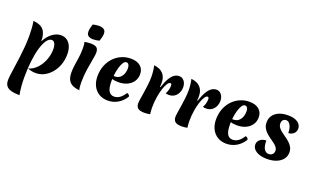

<svg xmlns="http://www.w3.org/2000/svg" viewBox="-112 -1447 3913 2398"><g transform="rotate(20 1845.0 -248.0)"><path d="M257 -397Q296 -472 351.5 -512.5Q407 -553 466 -553Q511 -553 545 -529.5Q579 -506 598.5 -462Q618 -418 618 -354Q618 -281 595.5 -217Q573 -153 532 -104Q491 -55 438.5 -27.5Q386 0 325 0Q269 0 218 -22Q265 -34 304 -66.5Q343 -99 372 -145.5Q401 -192 416.5 -246Q432 -300 432 -353Q432 -401 417 -429.5Q402 -458 376 -458Q340 -458 310 -415.5Q280 -373 257.5 -297.5Q235 -222 223 -120.5Q211 -19 211 101Q211 163 216 218.5Q221 274 231 329Q164 328 119.5 316Q75 304 53.5 276Q32 248 32 201Q32 175 38 127Q44 79 53 16.5Q62 -46 71.5 -117.5Q81 -189 87 -263Q93 -337 93 -407Q93 -461 89.5 -511Q86 -561 78 -603Q174 -596 215.5 -546Q257 -496 257 -397Z M901 -88Q901 -51 904 -25Q907 1 913 15Q852 10 814 -11Q776 -32 759.5 -69.5Q743 -107 743 -164Q743 -209 751 -261.5Q759 -314 767 -371Q775 -428 775 -487Q775 -510 773.5 -532.5Q772 -555 766 -575Q784 -578 805 -580.5Q826 -583 842 -583Q904 -583 927.5 -563.5Q951 -544 951 -497Q951 -468 939 -407Q927 -346 914.5 -264Q902 -182 901 -88ZM938 -653Q920 -648 898 -644.5Q876 -641 855 -641Q834 -641 813.5 -647Q793 -653 780.5 -668.5Q768 -684 768 -714Q768 -740 774.5 -764Q781 -788 789 -814Q808 -819 830 -822Q852 -825 873 -825Q895 -825 914.5 -819Q934 -813 947 -797.5Q960 -782 960 -753Q960 -727 953 -703Q946 -679 938 -653Z M1288 15Q1221 15 1171 -15Q1121 -45 1093 -100Q1065 -155 1065 -229Q1065 -303 1089 -366.5Q1113 -430 1156.5 -477Q1200 -524 1258.5 -550.5Q1317 -577 1385 -577Q1466 -577 1512 -538.5Q1558 -500 1558 -432Q1558 -377 1529.5 -335Q1501 -293 1450.5 -269.5Q1400 -246 1332 -246Q1308 -246 1285.5 -249.5Q1263 -253 1241 -260L1244 -299H1270Q1307 -299 1333 -318Q1359 -337 1374 -371.5Q1389 -406 1389 -452Q1389 -480 1378 -497.5Q1367 -515 1348 -515Q1324 -515 1306 -486.5Q1288 -458 1275 -413.5Q1262 -369 1256 -320.5Q1250 -272 1250 -232Q1250 -139 1274 -99Q1298 -59 1345 -59Q1425 -59 1485 -157Q1521 -148 1521 -120Q1480 -55 1420 -20Q1360 15 1288 15Z M1851 -368Q1878 -448 1906 -494Q1934 -540 1964 -559Q1994 -578 2025 -578Q2054 -578 2075 -562.5Q2096 -547 2107.5 -521.5Q2119 -496 2119 -464Q2119 -423 2102.5 -388.5Q2086 -354 2055.5 -333Q2025 -312 1982 -312Q1969 -312 1958.5 -313.5Q1948 -315 1939 -319Q1952 -340 1960 -367Q1968 -394 1969 -419Q1971 -438 1966.5 -448Q1962 -458 1951 -458Q1933 -458 1913.5 -428.5Q1894 -399 1877.5 -348Q1861 -297 1850.5 -230.5Q1840 -164 1840 -90Q1840 -64 1842 -43.5Q1844 -23 1846 -6Q1826 -2 1808 0Q1790 2 1773 2Q1713 2 1686 -18.5Q1659 -39 1659 -83Q1659 -105 1665.5 -145.5Q1672 -186 1680 -237Q1688 -288 1694.5 -343.5Q1701 -399 1701 -450Q1701 -489 1696.5 -527Q1692 -565 1684 -598Q1766 -589 1806.5 -544Q1847 -499 1847 -427Q1847 -416 1846.5 -401Q1846 -386 1844 -369Z M2346 -368Q2373 -448 2401 -494Q2429 -540 2459 -559Q2489 -578 2520 -578Q2549 -578 2570 -562.5Q2591 -547 2602.5 -521.5Q2614 -496 2614 -464Q2614 -423 2597.5 -388.5Q2581 -354 2550.5 -333Q2520 -312 2477 -312Q2464 -312 2453.5 -313.5Q2443 -315 2434 -319Q2447 -340 2455 -367Q2463 -394 2464 -419Q2466 -438 2461.5 -448Q2457 -458 2446 -458Q2428 -458 2408.5 -428.5Q2389 -399 2372.5 -348Q2356 -297 2345.5 -230.5Q2335 -164 2335 -90Q2335 -64 2337 -43.5Q2339 -23 2341 -6Q2321 -2 2303 0Q2285 2 2268 2Q2208 2 2181 -18.5Q2154 -39 2154 -83Q2154 -105 2160.5 -145.5Q2167 -186 2175 -237Q2183 -288 2189.5 -343.5Q2196 -399 2196 -450Q2196 -489 2191.5 -527Q2187 -565 2179 -598Q2261 -589 2301.5 -544Q2342 -499 2342 -427Q2342 -416 2341.5 -401Q2341 -386 2339 -369Z M2864 15Q2797 15 2747 -15Q2697 -45 2669 -100Q2641 -155 2641 -229Q2641 -303 2665 -366.5Q2689 -430 2732.5 -477Q2776 -524 2834.5 -550.5Q2893 -577 2961 -577Q3042 -577 3088 -538.5Q3134 -500 3134 -432Q3134 -377 3105.5 -335Q3077 -293 3026.5 -269.5Q2976 -246 2908 -246Q2884 -246 2861.5 -249.5Q2839 -253 2817 -260L2820 -299H2846Q2883 -299 2909 -318Q2935 -337 2950 -371.5Q2965 -406 2965 -452Q2965 -480 2954 -497.5Q2943 -515 2924 -515Q2900 -515 2882 -486.5Q2864 -458 2851 -413.5Q2838 -369 2832 -320.5Q2826 -272 2826 -232Q2826 -139 2850 -99Q2874 -59 2921 -59Q3001 -59 3061 -157Q3097 -148 3097 -120Q3056 -55 2996 -20Q2936 15 2864 15Z M3408 20Q3316 20 3262.5 -14Q3209 -48 3209 -100Q3209 -141 3241.5 -167.5Q3274 -194 3322 -194Q3322 -159 3327 -131Q3332 -103 3343 -84Q3354 -65 3370 -55Q3386 -45 3408 -45Q3425 -45 3440 -53Q3455 -61 3464 -75.5Q3473 -90 3473 -110Q3473 -136 3457 -157.5Q3441 -179 3415 -198Q3389 -217 3360 -237.5Q3331 -258 3305 -282Q3279 -306 3263 -337.5Q3247 -369 3247 -411Q3247 -462 3274.5 -501Q3302 -540 3352.5 -561.5Q3403 -583 3471 -583Q3529 -583 3567.5 -568Q3606 -553 3626 -527Q3646 -501 3646 -468Q3646 -429 3619 -403Q3592 -377 3548 -375Q3548 -420 3537.5 -451.5Q3527 -483 3509.5 -500.5Q3492 -518 3468 -518Q3454 -518 3441 -511Q3428 -504 3420.5 -490Q3413 -476 3413 -456Q3413 -426 3429.5 -402.5Q3446 -379 3472.5 -359Q3499 -339 3528.5 -318.5Q3558 -298 3584 -274.5Q3610 -251 3627 -221Q3644 -191 3644 -152Q3644 -100 3614 -61.5Q3584 -23 3531 -1.5Q3478 20 3408 20Z"/></g></svg>

Font: Merienda ExtraBold
Style: Regular
Weight: 800
Designer: Eduardo Rodriguez Tunni
Foundry: Eduardo Rodriguez Tunni
Version: Version 2.001